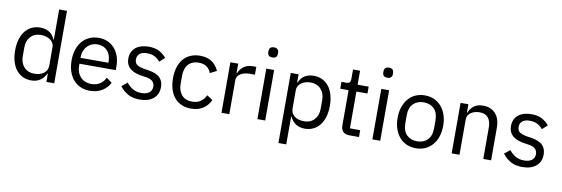

<svg xmlns="http://www.w3.org/2000/svg" viewBox="-63 -1236 5652 1932"><g transform="rotate(10 2763.0 -270.0)"><path d="M415 -84H411Q364 12 260 12Q212 12 173 -7Q134 -26 106.5 -61Q79 -96 64.5 -146Q50 -196 50 -258Q50 -320 64.5 -370Q79 -420 106.5 -455Q134 -490 173 -509Q212 -528 260 -528Q314 -528 352.5 -504.5Q391 -481 411 -432H415V-740H495V0H415ZM282 -60Q309 -60 333.5 -67Q358 -74 376 -87.5Q394 -101 404.5 -120.5Q415 -140 415 -165V-357Q415 -378 404.5 -396.5Q394 -415 376 -428Q358 -441 333.5 -448.5Q309 -456 282 -456Q214 -456 175 -413.5Q136 -371 136 -302V-214Q136 -145 175 -102.5Q214 -60 282 -60Z M859 12Q806 12 763.5 -7Q721 -26 690.5 -61.5Q660 -97 643.5 -146.5Q627 -196 627 -258Q627 -319 643.5 -369Q660 -419 690.5 -454.5Q721 -490 763.5 -509Q806 -528 859 -528Q911 -528 952 -509Q993 -490 1022 -456.5Q1051 -423 1066.5 -377Q1082 -331 1082 -276V-238H711V-214Q711 -181 721.5 -152.5Q732 -124 751.5 -103Q771 -82 799.5 -70Q828 -58 864 -58Q913 -58 949.5 -81Q986 -104 1006 -147L1063 -106Q1038 -53 985 -20.5Q932 12 859 12ZM859 -461Q826 -461 799 -449.5Q772 -438 752.5 -417Q733 -396 722 -367.5Q711 -339 711 -305V-298H996V-309Q996 -378 958.5 -419.5Q921 -461 859 -461Z M1369 12Q1297 12 1248.5 -15.5Q1200 -43 1165 -89L1222 -135Q1252 -97 1289 -76.5Q1326 -56 1375 -56Q1426 -56 1454.5 -78Q1483 -100 1483 -140Q1483 -170 1463.5 -191.5Q1444 -213 1393 -221L1352 -227Q1316 -232 1286 -242.5Q1256 -253 1233.5 -270.5Q1211 -288 1198.5 -314Q1186 -340 1186 -376Q1186 -414 1200 -442.5Q1214 -471 1238.5 -490Q1263 -509 1297 -518.5Q1331 -528 1370 -528Q1433 -528 1475.5 -506Q1518 -484 1550 -445L1497 -397Q1480 -421 1447 -440.5Q1414 -460 1364 -460Q1314 -460 1288.5 -438.5Q1263 -417 1263 -380Q1263 -342 1288.5 -325Q1314 -308 1362 -300L1402 -294Q1488 -281 1524 -244.5Q1560 -208 1560 -149Q1560 -74 1509 -31Q1458 12 1369 12Z M1893 12Q1839 12 1796 -7Q1753 -26 1723.5 -61Q1694 -96 1678.5 -146Q1663 -196 1663 -258Q1663 -320 1678.5 -370Q1694 -420 1723.5 -455Q1753 -490 1796 -509Q1839 -528 1893 -528Q1970 -528 2016.5 -494.5Q2063 -461 2086 -407L2019 -373Q2005 -413 1973 -435Q1941 -457 1893 -457Q1857 -457 1830 -445.5Q1803 -434 1785 -413.5Q1767 -393 1758 -364.5Q1749 -336 1749 -302V-214Q1749 -146 1785.5 -102.5Q1822 -59 1893 -59Q1990 -59 2033 -149L2091 -110Q2066 -54 2016.5 -21Q1967 12 1893 12Z M2204 0V-516H2284V-421H2289Q2303 -458 2339 -487Q2375 -516 2438 -516H2469V-436H2422Q2357 -436 2320.5 -411.5Q2284 -387 2284 -350V0Z M2611 -637Q2585 -637 2573.5 -649.5Q2562 -662 2562 -682V-695Q2562 -715 2573.5 -727.5Q2585 -740 2611 -740Q2637 -740 2648.5 -727.5Q2660 -715 2660 -695V-682Q2660 -662 2648.5 -649.5Q2637 -637 2611 -637ZM2571 -516H2651V0H2571Z M2821 -516H2901V-432H2905Q2925 -481 2963.5 -504.5Q3002 -528 3056 -528Q3104 -528 3143 -509Q3182 -490 3209.5 -455Q3237 -420 3251.5 -370Q3266 -320 3266 -258Q3266 -196 3251.5 -146Q3237 -96 3209.5 -61Q3182 -26 3143 -7Q3104 12 3056 12Q2951 12 2905 -84H2901V200H2821ZM3034 -60Q3102 -60 3141 -102.5Q3180 -145 3180 -214V-302Q3180 -371 3141 -413.5Q3102 -456 3034 -456Q3007 -456 2982.5 -448.5Q2958 -441 2940 -428Q2922 -415 2911.5 -396.5Q2901 -378 2901 -357V-165Q2901 -140 2911.5 -120.5Q2922 -101 2940 -87.5Q2958 -74 2982.5 -67Q3007 -60 3034 -60Z M3509 0Q3467 0 3445.5 -23.5Q3424 -47 3424 -85V-446H3339V-516H3387Q3413 -516 3422.5 -526.5Q3432 -537 3432 -563V-659H3504V-516H3617V-446H3504V-70H3609V0Z M3786 -637Q3760 -637 3748.5 -649.5Q3737 -662 3737 -682V-695Q3737 -715 3748.5 -727.5Q3760 -740 3786 -740Q3812 -740 3823.5 -727.5Q3835 -715 3835 -695V-682Q3835 -662 3823.5 -649.5Q3812 -637 3786 -637ZM3746 -516H3826V0H3746Z M4191 12Q4139 12 4096 -7Q4053 -26 4022.5 -61.5Q3992 -97 3975 -146.5Q3958 -196 3958 -258Q3958 -319 3975 -369Q3992 -419 4022.5 -454.5Q4053 -490 4096 -509Q4139 -528 4191 -528Q4243 -528 4285.5 -509Q4328 -490 4359 -454.5Q4390 -419 4407 -369Q4424 -319 4424 -258Q4424 -196 4407 -146.5Q4390 -97 4359 -61.5Q4328 -26 4285.5 -7Q4243 12 4191 12ZM4191 -59Q4256 -59 4297 -99Q4338 -139 4338 -221V-295Q4338 -377 4297 -417Q4256 -457 4191 -457Q4126 -457 4085 -417Q4044 -377 4044 -295V-221Q4044 -139 4085 -99Q4126 -59 4191 -59Z M4556 0V-516H4636V-432H4640Q4659 -476 4693.5 -502Q4728 -528 4786 -528Q4866 -528 4912.5 -476.5Q4959 -425 4959 -331V0H4879V-317Q4879 -456 4762 -456Q4738 -456 4715.5 -450Q4693 -444 4675 -432Q4657 -420 4646.5 -401.5Q4636 -383 4636 -358V0Z M5279 12Q5207 12 5158.5 -15.5Q5110 -43 5075 -89L5132 -135Q5162 -97 5199 -76.5Q5236 -56 5285 -56Q5336 -56 5364.5 -78Q5393 -100 5393 -140Q5393 -170 5373.5 -191.5Q5354 -213 5303 -221L5262 -227Q5226 -232 5196 -242.5Q5166 -253 5143.5 -270.5Q5121 -288 5108.5 -314Q5096 -340 5096 -376Q5096 -414 5110 -442.5Q5124 -471 5148.5 -490Q5173 -509 5207 -518.5Q5241 -528 5280 -528Q5343 -528 5385.5 -506Q5428 -484 5460 -445L5407 -397Q5390 -421 5357 -440.5Q5324 -460 5274 -460Q5224 -460 5198.5 -438.5Q5173 -417 5173 -380Q5173 -342 5198.5 -325Q5224 -308 5272 -300L5312 -294Q5398 -281 5434 -244.5Q5470 -208 5470 -149Q5470 -74 5419 -31Q5368 12 5279 12Z"/></g></svg>

Font: IBM Plex Sans KR
Style: Regular
Weight: 400
Designer: Mike Abbink; Paul van der Laan; Pieter van Rosmalen; Wujin Sim; Chorong Kim; Dohee Lee;
Foundry: Sandoll Inc.
Version: Version 1.000